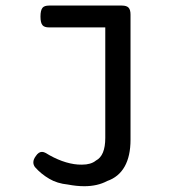

<svg xmlns="http://www.w3.org/2000/svg" viewBox="-20 -471 640 683"><path d="M354.5 -373.5H154.8Q137.7 -373.5 131.3 -381.3Q124 -389.6 124 -412.1Q124 -434.6 131.3 -443.4Q137.7 -451.2 154.8 -451.2H413.6Q430.2 -451.2 437.3 -443.8Q444.3 -436.5 444.3 -418.9V25.9Q444.3 84.5 423.3 121.6Q402.3 158.7 361.3 172.9Q326.7 191.4 279.8 191.4Q252.4 191.4 221.7 185.5Q183.1 181.6 155.3 165Q126 147.9 104.5 123.5Q98.6 115.7 98.6 106.4Q98.6 95.7 107.9 83.5Q117.2 69.3 129.4 69.3Q135.7 69.3 142.6 73.2Q170.9 90.8 200.4 101.6Q230 112.3 256.8 114.3Q261.7 114.7 271.5 114.7Q303.7 114.7 321.3 100.1Q354.5 83 354.5 19.5Z"/></svg>

Font: Courier Prime Medium
Style: Regular
Weight: 500
Designer: Alan Dague-Greene
Foundry: Quote-Unquote Apps
Version: Version 1.202